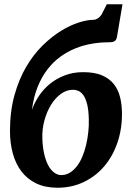

<svg xmlns="http://www.w3.org/2000/svg" viewBox="-20 -882 610 910"><path d="M27.3 -260.3Q27.3 -355 48.6 -430.9Q69.8 -506.8 104.2 -565.4Q138.7 -624 181.9 -666.3Q225.1 -708.5 269 -735.6Q313 -762.7 353.5 -775.4Q394 -788.1 422.9 -788.1Q433.1 -788.1 444.1 -795.4Q455.1 -802.7 461.9 -814L486.3 -861.8H560.5L536.1 -717.3Q534.7 -707 532.5 -700Q530.3 -692.9 525.9 -689Q521.5 -685.1 514.4 -683.3Q507.3 -681.6 495.6 -681.6Q455.6 -681.6 415.5 -674.8Q375.5 -668 337.6 -652.8Q299.8 -637.7 265.9 -613Q231.9 -588.4 204.6 -552.7Q177.2 -517.1 158.2 -469.7Q139.2 -422.4 131.3 -361.3Q144 -397 166 -429.4Q188 -461.9 218.8 -486.3Q249.5 -510.7 288.6 -525.4Q327.6 -540 374 -540Q428.2 -540 463.9 -524.7Q499.5 -509.3 520.3 -482.4Q541 -455.6 549.6 -419.4Q558.1 -383.3 558.1 -341.8Q558.1 -267.1 535.6 -203.1Q513.2 -139.2 472.7 -92.3Q432.1 -45.4 376 -18.8Q319.8 7.8 252.4 7.8Q194.3 7.8 151.9 -12.7Q109.4 -33.2 81.8 -69.3Q54.2 -105.5 40.8 -154.5Q27.3 -203.6 27.3 -260.3ZM270.5 -52.2Q292.5 -52.2 310.8 -63.5Q329.1 -74.7 344 -93.8Q358.9 -112.8 369.9 -138.7Q380.9 -164.6 387.9 -194.1Q395 -223.6 398.4 -255.1Q401.9 -286.6 400.9 -317.4Q399.9 -359.9 393.3 -386.7Q386.7 -413.6 376.2 -429.2Q365.7 -444.8 352.5 -450.7Q339.4 -456.5 325.2 -456.5Q295.9 -456.5 269 -437.3Q242.2 -418 222.2 -385.7Q202.1 -353.5 190.7 -312Q179.2 -270.5 180.7 -226.1Q182.1 -183.6 189.7 -151.1Q197.3 -118.7 209.5 -96.7Q221.7 -74.7 237.5 -63.5Q253.4 -52.2 270.5 -52.2Z"/></svg>

Font: Merriweather UltraBold
Style: Italic
Weight: 900
Italic angle: -7°
Designer: Eben Sorkin ( eben@eyebytes.com )
Foundry: Eben Sorkin ( eben@eyebytes.com )
Version: Version 1.52; ttfautohint (v1.4.1)